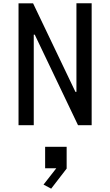

<svg xmlns="http://www.w3.org/2000/svg" viewBox="-20 -750 660 1150"><path d="M91 -730H178.2L431.8 -199.8H437.8V-730.3H529V-0.3H447.2L188.2 -542.3H182.2V0H91ZM250.3 129.2H379.2V259.7L286.5 380L240.7 355.8L341.5 226.7V258H250.3Z"/></svg>

Font: Monaspace Krypton Var
Style: Regular
Weight: 400
Designer: Riley Cran and the Lettermatic Team
Version: Version 1.101 (Monaspace Krypton Var)